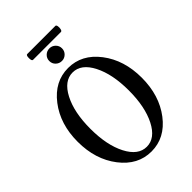

<svg xmlns="http://www.w3.org/2000/svg" viewBox="-266 -1005 1120 1120"><g transform="rotate(-45 294.5 -444.5)"><path d="M184 -854Q174 -854 174 -878Q174 -902 184 -902H416Q423 -902 425 -890Q427 -878 424 -866Q421 -854 414 -854ZM299 -730Q277 -730 261.5 -745Q246 -760 246 -782Q246 -804 261.5 -819Q277 -834 299 -834Q320 -834 335.5 -819Q351 -804 351 -782Q351 -760 335.5 -745Q320 -730 299 -730ZM30 -332Q30 -477 106.5 -576.5Q183 -676 295 -676Q407 -676 483 -576.5Q559 -477 559 -332Q559 -186 483 -86.5Q407 13 295 13Q183 13 106.5 -86.5Q30 -186 30 -332ZM453 -333Q453 -467 409 -553Q365 -639 295 -639Q225 -639 180.5 -553.5Q136 -468 136 -333Q136 -198 180.5 -112Q225 -26 295 -26Q365 -26 409 -112Q453 -198 453 -333Z"/></g></svg>

Font: Junicode Cond Medium
Style: Regular
Weight: 500
Width: 3
Designer: Peter S. Baker
Version: Version 2.201